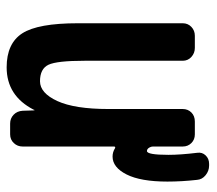

<svg xmlns="http://www.w3.org/2000/svg" viewBox="-54 -546 609 540"><g transform="rotate(90 250.0 -275.5)"><path d="M168.9 9.8Q101.6 9.8 73.2 -34.2Q44.9 -78.1 44.9 -190.4V-485.4Q44.9 -500 55.2 -509.8Q65.4 -519.5 80.1 -519.5H114.3Q128.9 -519.5 139.6 -509.8Q150.4 -500 150.4 -485.4V-209Q150.4 -131.8 161.6 -107.9Q172.9 -84 208 -84Q241.2 -84 263.7 -132.8Q286.1 -181.6 286.1 -276.4V-485.4Q286.1 -500 295.9 -509.8Q305.7 -519.5 321.3 -519.5H357.4Q372.1 -519.5 381.8 -509.8Q391.6 -500 391.6 -485.4V-401.4Q391.6 -396.5 394.5 -391.6Q398.4 -384.8 404.3 -384.8Q415 -384.8 415 -445.3Q415 -478.5 409.2 -526.4Q407.2 -540 416.5 -549.8Q425.8 -559.6 440.4 -559.6H445.3Q460 -559.6 472.2 -549.8Q484.4 -540 485.4 -525.4Q490.2 -482.4 490.2 -442.4Q490.2 -367.2 470.2 -327.6Q450.2 -288.1 419.9 -288.1Q407.2 -288.1 396.5 -294.9Q392.6 -296.9 391.6 -293V-35.2Q391.6 -20.5 381.8 -10.3Q372.1 0 357.4 0H327.1Q312.5 0 302.2 -9.8Q292 -19.5 291 -35.2L290 -67.4Q290 -68.4 289.1 -68.4Q288.1 -68.4 288.1 -66.4Q249 9.8 168.9 9.8Z"/></g></svg>

Font: Rounded-L Mgen+ 1m medium
Style: Regular
Weight: 500
Designer: [Source Han Sans]
Ryoko NISHIZUKA  (kana & ideographs); Paul D. Hunt (Latin, Greek & Cyrillic); Wenlong ZHANG  (bopomofo
Version: Version 1.059.20150602